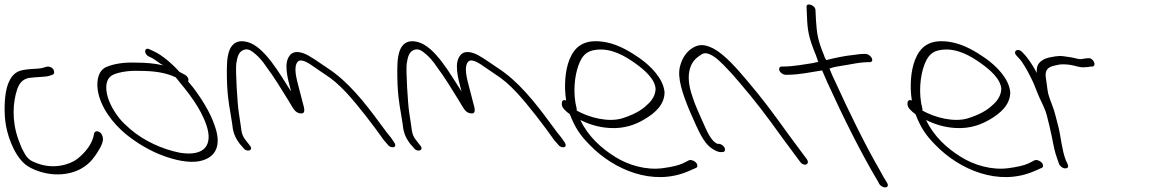

<svg xmlns="http://www.w3.org/2000/svg" viewBox="-71 -740 5037 837"><path d="M36 -26C66 0 122 18 167 20C258 24 314 -17 343 -60C358 -82 378 -111 378 -135C377 -147 372 -161 359 -166C348 -171 340 -164 339 -158C333 -112 299 -74 267 -48C235 -23 165 -1 94 -27C63 -38 49 -46 33 -77C24 -92 17 -110 9 -132C-21 -216 -14 -295 3 -348C12 -375 25 -393 53 -400C64 -401 73 -402 82 -403C101 -405 130 -405 143 -409C152 -413 167 -414 165 -425C165 -444 145 -454 128 -448C118 -445 114 -443 96 -441C71 -439 53 -439 31 -435C-8 -429 -25 -403 -37 -371C-51 -331 -54 -266 -48 -213C-42 -159 -15 -72 36 -26Z M355 -348C366 -273 421 -202 478 -155C523 -118 583 -82 638 -62C686 -44 751 -27 801 -38C871 -53 895 -107 866 -189C847 -249 805 -314 769 -361L749 -385C753 -393 749 -406 735 -414L711 -427C682 -460 635 -501 598 -517L583 -524C559 -538 553 -507 577 -494L592 -487C602 -482 623 -465 640 -455C603 -464 563 -467 521 -467C470 -469 427 -462 395 -449C359 -435 349 -393 355 -348ZM448 -226C385 -306 373 -394 424 -415C450 -426 492 -433 536 -431C596 -431 648 -425 695 -403L703 -393C748 -339 804 -269 829 -194C858 -108 821 -57 714 -74C637 -89 556 -126 497 -177C480 -192 462 -208 448 -226Z M975 -112 990 -95C1004 -74 1038 -84 1017 -107L1003 -125C983 -149 982 -165 979 -189C976 -206 974 -226 970 -249C964 -285 955 -435 959 -463C964 -493 969 -513 990 -522C1010 -530 1024 -520 1044 -503C1059 -490 1075 -472 1090 -449C1122 -407 1158 -348 1185 -304C1198 -283 1206 -268 1212 -261C1218 -253 1226 -248 1236 -246C1264 -241 1256 -267 1248 -295C1243 -313 1239 -332 1233 -353C1221 -399 1207 -448 1227 -471C1243 -488 1280 -461 1300 -447L1344 -417C1379 -395 1407 -370 1439 -336C1489 -282 1558 -192 1603 -128L1619 -110C1630 -92 1665 -93 1647 -120L1634 -139C1624 -151 1608 -171 1588 -199C1517 -296 1445 -386 1357 -443C1328 -462 1303 -481 1273 -498C1241 -516 1208 -520 1193 -499C1165 -467 1181 -404 1198 -341C1149 -417 1082 -538 1007 -557C965 -568 945 -550 934 -531C927 -519 923 -502 920 -481C918 -460 917 -424 919 -372C923 -291 932 -264 941 -201C944 -170 950 -144 975 -112Z M1718 -112 1733 -95C1747 -74 1781 -84 1760 -107L1746 -125C1726 -149 1725 -165 1722 -189C1719 -206 1717 -226 1713 -249C1707 -285 1698 -435 1702 -463C1707 -493 1712 -513 1733 -522C1753 -530 1767 -520 1787 -503C1802 -490 1818 -472 1833 -449C1865 -407 1901 -348 1928 -304C1941 -283 1949 -268 1955 -261C1961 -253 1969 -248 1979 -246C2007 -241 1999 -267 1991 -295C1986 -313 1982 -332 1976 -353C1964 -399 1950 -448 1970 -471C1986 -488 2023 -461 2043 -447L2087 -417C2122 -395 2150 -370 2182 -336C2232 -282 2301 -192 2346 -128L2362 -110C2373 -92 2408 -93 2390 -120L2377 -139C2367 -151 2351 -171 2331 -199C2260 -296 2188 -386 2100 -443C2071 -462 2046 -481 2016 -498C1984 -516 1951 -520 1936 -499C1908 -467 1924 -404 1941 -341C1892 -417 1825 -538 1750 -557C1708 -568 1688 -550 1677 -531C1670 -519 1666 -502 1663 -481C1661 -460 1660 -424 1662 -372C1666 -291 1675 -264 1684 -201C1687 -170 1693 -144 1718 -112Z M2378 -287C2377 -270 2398 -253 2412 -243L2414 -240C2436 -183 2459 -149 2501 -107C2604 -1 2775 74 2931 6L2963 -8C2968 -10 2969 -14 2969 -18C2969 -34 2945 -45 2934 -42L2904 -27C2884 -18 2855 -12 2819 -7C2746 3 2668 -20 2611 -56C2551 -93 2493 -145 2459 -217C2497 -198 2538 -185 2587 -182C2652 -178 2701 -198 2735 -218C2782 -245 2826 -282 2826 -338C2821 -397 2766 -452 2718 -486C2675 -516 2627 -544 2575 -555C2471 -576 2432 -532 2411 -479C2393 -434 2387 -366 2397 -302C2380 -308 2378 -296 2378 -287ZM2443 -258V-266C2425 -336 2434 -409 2451 -456C2465 -492 2481 -518 2528 -523C2593 -531 2653 -497 2701 -462C2736 -437 2785 -396 2787 -352C2786 -324 2770 -300 2750 -283C2725 -258 2688 -239 2644 -225C2583 -205 2498 -227 2443 -258Z M2965 -190C2983 -150 3006 -108 3035 -91C3049 -82 3061 -77 3070 -77H3078C3088 -77 3092 -85 3088 -95C3084 -105 3072 -113 3062 -113H3056C3033 -123 3015 -158 3001 -190L2973 -253C2964 -274 2955 -295 2948 -318C2918 -401 2930 -465 2976 -495C2991 -507 3003 -515 3032 -499C3047 -491 3063 -477 3082 -458C3104 -436 3128 -410 3153 -380C3226 -294 3265 -243 3344 -133L3416 -36C3433 -11 3461 -23 3447 -45L3375 -142C3294 -254 3257 -305 3183 -392C3139 -444 3089 -501 3040 -528C2993 -552 2969 -545 2942 -527C2916 -508 2901 -481 2893 -449C2881 -401 2904 -331 2937 -253Z M3327 -432C3331 -422 3344 -414 3353 -414H3361C3415 -414 3465 -426 3513 -433C3520 -416 3528 -399 3536 -380C3602 -235 3683 -71 3757 52L3762 62C3779 86 3810 79 3796 57L3790 47C3785 40 3776 23 3761 -4C3699 -111 3628 -257 3572 -380C3562 -401 3552 -422 3545 -441C3564 -449 3591 -452 3615 -456C3643 -461 3683 -469 3711 -469H3720C3730 -469 3734 -476 3730 -486C3724 -497 3713 -505 3702 -505H3693C3687 -505 3673 -504 3654 -501C3612 -497 3566 -487 3531 -478C3527 -485 3523 -491 3522 -497C3492 -569 3490 -597 3486 -654L3484 -696C3483 -719 3443 -730 3445 -710L3447 -667C3449 -609 3454 -576 3486 -499C3489 -490 3493 -480 3496 -470C3487 -469 3482 -467 3473 -465C3433 -459 3386 -450 3344 -450H3337C3327 -450 3323 -441 3327 -432Z M3885 -287C3884 -270 3905 -253 3919 -243L3921 -240C3943 -183 3966 -149 4008 -107C4111 -1 4282 74 4438 6L4470 -8C4475 -10 4476 -14 4476 -18C4476 -34 4452 -45 4441 -42L4411 -27C4391 -18 4362 -12 4326 -7C4253 3 4175 -20 4118 -56C4058 -93 4000 -145 3966 -217C4004 -198 4045 -185 4094 -182C4159 -178 4208 -198 4242 -218C4289 -245 4333 -282 4333 -338C4328 -397 4273 -452 4225 -486C4182 -516 4134 -544 4082 -555C3978 -576 3939 -532 3918 -479C3900 -434 3894 -366 3904 -302C3887 -308 3885 -296 3885 -287ZM3950 -258V-266C3932 -336 3941 -409 3958 -456C3972 -492 3988 -518 4035 -523C4100 -531 4160 -497 4208 -462C4243 -437 4292 -396 4294 -352C4293 -324 4277 -300 4257 -283C4232 -258 4195 -239 4151 -225C4090 -205 4005 -227 3950 -258Z M4546 -25C4550 -15 4562 -6 4572 -6C4584 -6 4588 -12 4584 -23L4575 -42C4557 -91 4555 -138 4543 -187C4534 -219 4528 -251 4516 -281C4508 -303 4498 -327 4496 -345C4493 -364 4491 -384 4488 -403C4484 -433 4496 -448 4526 -454L4539 -457C4555 -461 4576 -460 4596 -457C4616 -454 4639 -444 4657 -447C4666 -447 4678 -448 4685 -450H4692C4712 -454 4693 -491 4672 -486H4666C4656 -484 4650 -484 4640 -482C4636 -482 4630 -483 4626 -484L4608 -488C4601 -490 4592 -491 4585 -492L4564 -495C4539 -498 4518 -492 4501 -489L4483 -483C4478 -480 4472 -477 4467 -473C4452 -461 4447 -446 4449 -422C4430 -457 4411 -487 4387 -511C4368 -534 4341 -517 4361 -497C4368 -488 4373 -485 4382 -473C4401 -446 4418 -413 4434 -379C4447 -348 4457 -319 4471 -292L4479 -274C4483 -266 4486 -257 4489 -249C4488 -247 4490 -245 4491 -243C4500 -209 4508 -174 4515 -141C4521 -109 4527 -76 4539 -45Z"/></svg>

Font: Stray Cat
Style: OpSuObl
Weight: 400
Version: Version 1.0